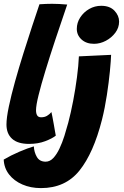

<svg xmlns="http://www.w3.org/2000/svg" viewBox="-24 -737 650 1010"><path d="M269.5 -23.5Q251 -8.5 213.5 5.8Q176 20 129 20Q69.5 20 39.8 -6.8Q10 -33.5 10 -82Q10 -117 22.5 -176.5Q35 -236 55.2 -308.5Q75.5 -381 99 -456Q122.5 -531 144.8 -598.5Q167 -666 183.5 -714.5Q220 -717 250 -717Q269 -717 288 -716Q307 -715 329.5 -713Q296.5 -617 267 -528Q237.5 -439 214.8 -364.5Q192 -290 178.8 -236.2Q165.5 -182.5 165.5 -157Q165.5 -140 171.5 -130Q177.5 -120 192.5 -120Q210 -120 223 -127.5Q236 -135 246.5 -147.5Q248 -141.5 251.5 -123.5Q255 -105.5 258.8 -84Q262.5 -62.5 265.5 -45.2Q268.5 -28 269.5 -23.5ZM508.5 -706.5Q553.5 -706.5 578 -680.8Q602.5 -655 602.5 -623.5Q602.5 -591.5 582.8 -565Q563 -538.5 532.8 -522.5Q502.5 -506.5 470.5 -506.5Q430 -506.5 405 -529.2Q380 -552 380 -585Q380 -617.5 398 -645.2Q416 -673 445.2 -689.8Q474.5 -706.5 508.5 -706.5ZM512.5 -107.5Q468 68 394 160.2Q320 252.5 191.5 252.5Q137.5 252.5 93.8 233.5Q50 214.5 23.8 180.8Q-2.5 147 -4.5 102.5Q32.5 80.5 77.5 61.2Q122.5 42 154 33Q155.5 64 170 88.8Q184.5 113.5 216 113.5Q238.5 113.5 256.5 94.2Q274.5 75 289 44.2Q303.5 13.5 314.8 -22.2Q326 -58 335 -91.5Q349 -144.5 361 -207.2Q373 -270 381 -331.2Q389 -392.5 391 -440.5L560.5 -448.5Q559.5 -418 554 -361.2Q548.5 -304.5 538.2 -237Q528 -169.5 512.5 -107.5Z"/></svg>

Font: Grandstander
Style: Bold Italic
Weight: 700
Italic angle: -15°
Designer: Tyler Finck
Foundry: Etcetera Type Co
Version: Version 1.200; ttfautohint (v1.8.3)